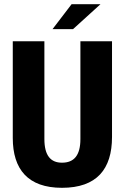

<svg xmlns="http://www.w3.org/2000/svg" viewBox="-20 -887 596 917"><path d="M231 -748H329L460 -867H322ZM276 10C442 10 515 -79 515 -233V-690H364V-223C364 -144 333 -110 276 -110C222 -110 192 -144 192 -223V-690H41V-228C41 -79 113 10 276 10Z"/></svg>

Font: Decalotype
Style: Bold
Weight: 700
Designer: Alfredo Marco Pradil
Foundry: Alfredo Marco Pradil
Version: Version 1.0